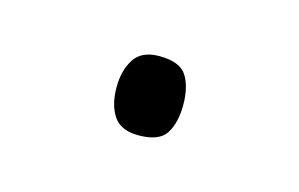

<svg xmlns="http://www.w3.org/2000/svg" viewBox="-31 -169 277 178"><g transform="rotate(15 108.0 -80.0)"><path d="M107 -42Q90 -42 83 -52.5Q76 -63 76 -80Q76 -96 83 -107Q90 -118 107 -118Q127 -118 133.5 -107.5Q140 -97 140 -80Q140 -63 133.5 -52.5Q127 -42 107 -42Z"/></g></svg>

Font: Noto Sans Tamil UI Condensed ExtraLight
Style: Regular
Weight: 200
Width: 3
Designer: Jelle Bosma - Monotype Design Team
Foundry: Monotype Imaging Inc.
Version: Version 2.004; ttfautohint (v1.8.4.7-5d5b)